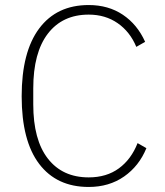

<svg xmlns="http://www.w3.org/2000/svg" viewBox="-20 -730 654 762"><path d="M66 -348Q66 -524 135.5 -617Q205 -710 332 -710Q410 -710 467.5 -671.5Q525 -633 556 -564L521 -544Q496 -604 447 -638Q398 -672 332 -672Q228 -672 170 -596.5Q112 -521 112 -379V-316Q112 -175 170 -100.5Q228 -26 332 -26Q403 -26 452 -62Q501 -98 526 -162L561 -142Q532 -71 472.5 -29.5Q413 12 332 12Q205 12 135.5 -79.5Q66 -171 66 -348Z"/></svg>

Font: Anuphan ExtraLight
Style: Regular
Weight: 200
Designer: Cadson Demak
Version: Version 3.001